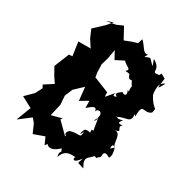

<svg xmlns="http://www.w3.org/2000/svg" viewBox="-219 -875 1037 1037"><g transform="rotate(45 300.0 -356.5)"><path d="M554 -209C542 -246 564 -229 565 -234C545 -238 543 -315 499 -297C552 -318 488 -316 515 -346C475 -327 492 -356 496 -367C434 -325 475 -397 415 -385C447 -334 493 -375 452 -351C502 -397 535 -380 518 -434C513 -445 500 -449 528 -427C503 -519 547 -466 577 -507C577 -555 575 -513 514 -577C507 -598 495 -596 505 -568C526 -576 471 -638 518 -668C506 -613 503 -612 496 -684C438 -702 479 -682 454 -675C411 -654 454 -701 379 -719C411 -672 408 -683 364 -708C343 -706 327 -669 341 -713C316 -694 294 -734 260 -750L258 -718L230 -701L193 -674L138 -732L104 -705L50 -680L86 -705L68 -667L24 -596L58 -553L98 -517L24 -497L58 -418L38 -411L26 -312L64 -273L96 -245L52 -196L66 -182L56 -135L22 -77L96 -60L86 37L140 -33L166 -15L203 31L261 -9L291 28L300 10C297 17 333 36 368 -25C394 -2 363 -15 385 25C388 -50 454 -36 460 -48C441 -42 463 5 488 -67C490 -23 471 -35 528 -31C476 -80 511 -88 523 -121C555 -124 522 -105 551 -142C549 -152 534 -186 585 -170C589 -182 588 -200 568 -231ZM412 -210C423 -160 434 -212 386 -186C380 -175 380 -123 391 -174C399 -127 388 -155 333 -122C306 -84 358 -90 332 -86L253 -131L259 -144L200 -110L197 -187L179 -239L186 -290L223 -350L253 -272L293 -313L305 -270C326 -300 342 -325 356 -292C348 -317 407 -332 385 -255C375 -255 402 -252 389 -281C398 -279 424 -194 428 -218ZM398 -501C430 -462 383 -467 389 -475C361 -446 363 -436 382 -433C361 -414 362 -429 363 -443C331 -379 340 -375 328 -413L228 -425L229 -420L215 -450L200 -499L201 -547L196 -603L233 -564L275 -602C307 -583 336 -593 316 -564C361 -574 334 -562 364 -548C384 -555 374 -555 374 -555C422 -505 387 -547 408 -498Z"/></g></svg>

Font: Asimov Aggro
Style: Condensed
Weight: 500
Designer: Google
Version: Version 2.000980; 2014